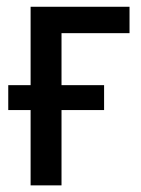

<svg xmlns="http://www.w3.org/2000/svg" viewBox="-20 -559 426 579"><path d="M370.6 -538.6V-459H165.5V-302.2H293.9V-227.1H165.5V0H72.3V-227.1H4.9V-302.2H72.3V-538.6Z"/></svg>

Font: Open Sans SemiCondensed Medium
Style: Regular
Weight: 500
Width: 4
Designer: Monotype Design Team
Foundry: Monotype Imaging Inc.
Version: Version 3.000